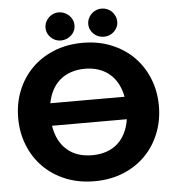

<svg xmlns="http://www.w3.org/2000/svg" viewBox="-60 -965 934 1029"><g transform="rotate(-5 407.0 -451.0)"><path d="M28.5 0ZM785.5 -364.5Q785.5 -285.5 758.2 -217.5Q731 -149.5 681.5 -99.2Q632 -49 562.2 -20.5Q492.5 8 407.5 8Q322.5 8 252.5 -20.5Q182.5 -49 132.8 -99.2Q83 -149.5 55.8 -217.5Q28.5 -285.5 28.5 -364.5Q28.5 -443.5 55.8 -511.5Q83 -579.5 132.8 -629.5Q182.5 -679.5 252.5 -708Q322.5 -736.5 407.5 -736.5Q492.5 -736.5 562.2 -707.8Q632 -679 681.5 -629Q731 -579 758.2 -511Q785.5 -443 785.5 -364.5ZM407.5 -132Q449 -132 483.2 -143.8Q517.5 -155.5 543 -178Q568.5 -200.5 585 -233.2Q601.5 -266 608 -308H205.5Q219 -224 270.8 -178Q322.5 -132 407.5 -132ZM407.5 -597Q366.5 -597 332.8 -585.5Q299 -574 273.5 -552.5Q248 -531 231.2 -499.8Q214.5 -468.5 207 -429H606.5Q599 -468.5 582.2 -499.8Q565.5 -531 540.2 -552.5Q515 -574 481.5 -585.5Q448 -597 407.5 -597ZM372.5 -834Q372.5 -818 366.2 -804.5Q360 -791 349 -780.8Q338 -770.5 323.5 -764.8Q309 -759 292.5 -759Q277.5 -759 263.8 -764.8Q250 -770.5 239.5 -780.8Q229 -791 222.8 -804.5Q216.5 -818 216.5 -834Q216.5 -849.5 222.8 -863.5Q229 -877.5 239.5 -888Q250 -898.5 263.8 -904.5Q277.5 -910.5 292.5 -910.5Q309 -910.5 323.5 -904.5Q338 -898.5 349 -888Q360 -877.5 366.2 -863.5Q372.5 -849.5 372.5 -834ZM602.5 -834Q602.5 -818 596.2 -804.5Q590 -791 579.5 -780.8Q569 -770.5 554.8 -764.8Q540.5 -759 524.5 -759Q508.5 -759 494.2 -764.8Q480 -770.5 469.5 -780.8Q459 -791 452.8 -804.5Q446.5 -818 446.5 -834Q446.5 -849.5 452.8 -863.5Q459 -877.5 469.5 -888Q480 -898.5 494.2 -904.5Q508.5 -910.5 524.5 -910.5Q540.5 -910.5 554.8 -904.5Q569 -898.5 579.5 -888Q590 -877.5 596.2 -863.5Q602.5 -849.5 602.5 -834Z"/></g></svg>

Font: Lato Black
Style: Regular
Weight: 900
Designer: Lukasz Dziedzic
Foundry: tyPoland Lukasz Dziedzic
Version: Version 2.007; 2014-02-27